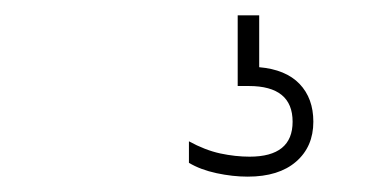

<svg xmlns="http://www.w3.org/2000/svg" viewBox="-20 -30 490 250"><path d="M302.5 200Q283 200 262 195.5Q241 191 226 182V154Q247 165.5 266.8 169.8Q286.5 174 305 174Q361 174 361 128.5Q361 82 304 82H289.5V-10H317.5V57.5Q352 60.5 370 79.2Q388 98 388 128.5Q388 161 365.5 180.5Q343 200 302.5 200Z"/></svg>

Font: Encode Sans Semi Condensed Thin
Style: Regular
Weight: 100
Width: 4
Designer: Multiple Designers
Foundry: Impallari Type
Version: Version 3.000; ttfautohint (v1.8.3) -l 8 -r 50 -G 200 -x 14 